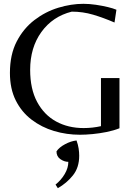

<svg xmlns="http://www.w3.org/2000/svg" viewBox="-20 -694 720 1006"><path d="M399 12Q329 12 263.5 -7.5Q198 -27 145.5 -67Q93 -107 62.5 -168Q32 -229 32 -312Q32 -408 67.5 -476.5Q103 -545 160.5 -589Q218 -633 285.5 -653.5Q353 -674 417 -674Q448 -674 482 -669Q516 -664 545 -657Q574 -650 590 -643L580 -576Q522 -601 468 -617Q414 -633 356 -633Q256 -608 197 -526.5Q138 -445 138 -328Q138 -228 174.5 -160Q211 -92 274 -57.5Q337 -23 418 -23Q441 -23 464 -25.5Q487 -28 509 -33V-285H606V-22Q576 -10 539 -2.5Q502 5 465.5 8.5Q429 12 399 12ZM283 292 271 273Q300 250 319 218Q338 186 338 154Q317 154 296.5 140Q276 126 276 99Q290 78 321 61.5Q352 45 381 42Q389 64 392 84Q395 104 395 122Q395 184 362 225Q329 266 283 292Z"/></svg>

Font: Belleza
Style: Regular
Weight: 400
Designer: Eduardo Rodriguez Tunni
Foundry: Eduardo Rodriguez Tunni
Version: Version 1.003; ttfautohint (v1.8.4.7-5d5b)